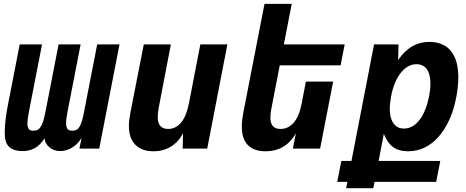

<svg xmlns="http://www.w3.org/2000/svg" viewBox="-20 -780 2448 1008"><path d="M98.1 13.2Q64 13.2 41.7 1Q19.5 -11.2 11.2 -35.6Q4.9 -53.2 4.9 -86.4Q4.9 -114.7 9.3 -152.3Q13.7 -189.9 23.4 -238.8L83.5 -546.9H200.7L132.3 -195.8Q128.4 -174.3 126.2 -158.7Q124 -143.1 124 -131.3Q124 -126.5 124.5 -122.1Q125 -117.7 126 -113.8Q129.4 -102.1 136.2 -97.9Q143.1 -93.8 155.3 -93.8Q168 -93.8 177 -98.1Q186 -102.5 193.8 -114.7Q201.7 -127 207.5 -146.2Q213.4 -165.5 219.2 -195.8L287.6 -546.9H403.3L335 -195.8Q327.1 -156.7 327.1 -132.8Q327.1 -127.4 327.6 -123Q328.1 -118.7 329.1 -114.7Q332 -104 338.9 -98.9Q345.7 -93.8 359.9 -93.8Q371.6 -93.8 380.6 -97.9Q389.6 -102.1 397 -113.8Q404.3 -125.5 410.2 -145.3Q416 -165 421.9 -195.8L490.2 -546.9H607.4L501 0H397L408.2 -56.6Q399.4 -41 387.2 -28.3Q375 -15.6 360.4 -6.3Q345.7 2.9 329.6 8.1Q313.5 13.2 296.9 13.2Q279.3 13.2 264.9 7.8Q250.5 2.4 239.3 -6.8Q229 -15.1 221.9 -27.1Q214.8 -39.1 214.8 -54.7Q190.4 -17.1 162.1 -2Q133.8 13.2 98.1 13.2Z M784.7 14.2Q724.6 14.2 690.7 -20Q656.7 -54.2 656.7 -119.1Q656.7 -133.3 658.7 -150.4Q660.6 -167.5 665 -190.9L734.9 -546.9H877L813 -212.9Q810.5 -199.7 809.3 -186.8Q808.1 -173.8 808.1 -165Q808.1 -133.3 822.3 -118.2Q836.4 -103 862.8 -103Q901.9 -103 930.2 -136Q958.5 -168.9 972.2 -238.8L1031.7 -546.9H1173.8L1067.9 0H939L940.9 -81.1Q918.9 -36.6 878.4 -11.2Q837.9 14.2 784.7 14.2Z M1374 14.2Q1313 14.2 1281.2 -18.3Q1249.5 -50.8 1249.5 -116.2Q1249.5 -133.3 1251.7 -151.9Q1253.9 -170.4 1257.8 -190.9L1368.7 -759.8H1511.7L1470.2 -546.9H1789.6L1768.1 -437H1448.7L1405.3 -212.9Q1399.4 -183.6 1399.4 -162.6Q1399.4 -103 1452.1 -103Q1493.2 -103 1521.7 -135.7Q1550.3 -168.5 1563 -232.9L1585.9 -351.6H1729L1660.6 0H1517.6L1533.2 -81.1Q1508.8 -34.7 1468 -10.3Q1427.2 14.2 1374 14.2Z M1803.7 174.8H1750.5L1772 64.9H1825.2L1943.8 -546.9H2072.3L2070.3 -464.8Q2134.8 -560.1 2234.9 -560.1Q2279.3 -560.1 2312.5 -541.7Q2345.7 -523.4 2364.7 -484.4Q2375.5 -462.4 2380.9 -435.3Q2386.2 -408.2 2386.2 -377.4Q2386.2 -356 2383.8 -328.4Q2381.3 -300.8 2376 -272.9Q2363.8 -206.1 2339.6 -152.6Q2315.4 -99.1 2281.7 -61Q2248 -23.4 2208 -4.6Q2168 14.2 2122.1 14.2Q2074.2 14.2 2043.9 -7.8Q2013.7 -29.8 1995.1 -77.1L1967.8 64.9H2291.5L2270 174.8H1946.3L1939.9 208H1797.4ZM2100.6 -105Q2147 -105 2182.1 -149.9Q2190.4 -160.2 2198 -173.8Q2205.6 -187.5 2211.9 -203.1Q2218.3 -218.8 2223.4 -236.3Q2228.5 -253.9 2232.2 -272Q2235.8 -290 2237.8 -307.4Q2239.7 -324.7 2239.7 -340.3Q2239.7 -372.6 2231.4 -396.2Q2223.1 -419.9 2206.1 -431.6Q2189.5 -442.9 2166.5 -442.9Q2143.1 -442.9 2122.3 -431.4Q2101.6 -419.9 2084.5 -397.9Q2065.9 -374.5 2053 -342.8Q2040 -311 2033.2 -273.9Q2030.3 -258.3 2028.3 -241.2Q2026.4 -224.1 2026.4 -208.5Q2026.4 -174.3 2036.1 -150.4Q2044.9 -128.4 2061 -116.7Q2077.1 -105 2100.6 -105Z"/></svg>

Font: Hack
Style: Bold Italic
Weight: 700
Italic angle: -11°
Monospace: yes
Designer: Christopher Simpkins
Foundry: Christopher Simpkins
Version: Version 2.017; ttfautohint (v1.4.1) -l 4 -r 80 -G 350 -x 0 -